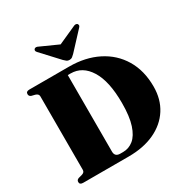

<svg xmlns="http://www.w3.org/2000/svg" viewBox="-203 -1082 1204 1248"><g transform="rotate(-30 399.0 -458.5)"><path d="M38 -20Q38 -36.5 55.5 -42L80 -48.5Q103.5 -55 103.5 -73.5V-626.5Q103.5 -644.5 80.5 -651.5L54.5 -658Q38 -663.5 38 -680Q38 -700 63.5 -700H362Q483.5 -700 576.2 -653.2Q669 -606.5 721 -519.8Q773 -433 773 -313.5Q773 -218.5 728 -148Q683 -77.5 600.5 -38.8Q518 0 404.5 0H63.5Q38 0 38 -20ZM389 -43.5Q432 -43.5 466.5 -71.5Q501 -99.5 521.2 -161Q541.5 -222.5 541.5 -324Q541.5 -486.5 488.8 -571.5Q436 -656.5 348 -656.5H327V-82Q327 -43.5 367.5 -43.5ZM425.5 -758Q415.5 -748 407.5 -742Q399.5 -736 386.5 -736Q374 -736 366 -742Q358 -748 348 -758L228.5 -887Q221 -895 221.5 -901.8Q222 -908.5 226.5 -912.5Q237 -921.5 256.5 -911L386.5 -852.5L516.5 -911Q536 -921.5 547.5 -912.5Q551.5 -908.5 552.2 -901.5Q553 -894.5 545.5 -887Z"/></g></svg>

Font: Fraunces 72pt S000 Black
Style: Regular
Weight: 900
Version: Version 1.000; ttfautohint (v1.8.3)